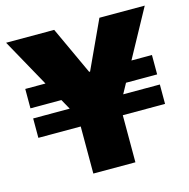

<svg xmlns="http://www.w3.org/2000/svg" viewBox="-102 -788 875 887"><g transform="rotate(-15 335.5 -344.0)"><path d="M542 -459H640.1V-366.2H491.2L464.8 -317.9H640.1V-225.1H438V0H236.8V-225.1H34.2V-317.9H209L182.1 -366.2H34.2V-459H130.9L3.9 -688H233.9L339.8 -459H344.2L450.2 -688H667Z"/></g></svg>

Font: Archivo-RBTV
Style: Regular
Weight: 500
Designer: Hector Gatti
Foundry: Hector Gatti
Version: ""